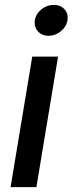

<svg xmlns="http://www.w3.org/2000/svg" viewBox="-20 -768 298 788"><path d="M23.4 0 112.3 -535.6H218.3L129.4 0ZM179.2 -621.1Q151.9 -621.1 135.5 -639.6Q119.1 -658.2 123 -684.6Q127.4 -711.4 150.1 -729.7Q172.9 -748 200.7 -748Q228.5 -748 244.9 -729.7Q261.2 -711.4 256.8 -684.6Q252.4 -658.2 229.7 -639.6Q207 -621.1 179.2 -621.1Z"/></svg>

Font: Inter 20pt Medium
Style: Italic
Weight: 500
Italic angle: -9.3988°
Version: Version 4.001;git-66647c0bb